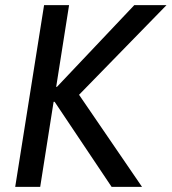

<svg xmlns="http://www.w3.org/2000/svg" viewBox="-20 -725 666 745"><path d="M39 0 151 -705H248L198 -388H201L501 -705H626L268 -338L265 -389L531 0H413L192 -330H188L136 0Z"/></svg>

Font: Nunito Sans 10pt Condensed SemiBold
Style: Italic
Weight: 600
Width: 3
Italic angle: -9°
Designer: Vernon Adams
Foundry: Vernon Adams
Version: Version 3.101;gftools[0.9.27]